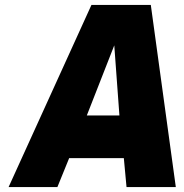

<svg xmlns="http://www.w3.org/2000/svg" viewBox="-20 -763 749 783"><path d="M353 -743H595L697 0H496L485 -118H262L214 0H15ZM467 -292 446 -578 334 -292Z"/></svg>

Font: Exo Black
Style: Italic
Weight: 900
Italic angle: -9°
Designer: Natanael Gama
Foundry: Natanael Gama
Version: Version 1.500; ttfautohint (v1.6)